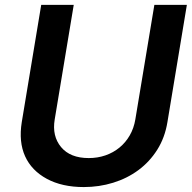

<svg xmlns="http://www.w3.org/2000/svg" viewBox="-20 -747 777 778"><path d="M68.2 -252.1 147 -727.3H278.8L201.7 -263.1Q190.3 -195.7 227.6 -150.9Q264.6 -106.5 339.5 -106.5Q375.7 -106.5 407.5 -117.5Q439.3 -128.6 464.1 -149Q489 -169.4 505.7 -198.3Q522.4 -227.3 528.4 -263.1L605.5 -727.3H737.2L658.4 -252.1Q648.1 -189.3 617.2 -140.3Q586.3 -91.3 540.8 -57.7Q495.4 -24.1 438.6 -6.6Q381.7 11 319.6 11Q231.5 11 169.7 -22.4Q108 -55.8 81.7 -113.8Q55.4 -171.9 68.2 -252.1Z"/></svg>

Font: Inter P Semi Bold
Style: Italic
Weight: 600
Italic angle: 9.39999°
Designer: Rasmus Andersson
Foundry: rsms
Version: Version 3.018;git-588b23468